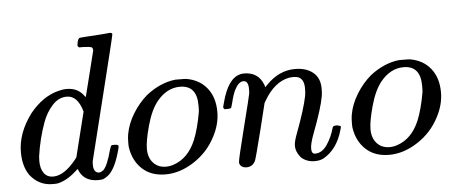

<svg xmlns="http://www.w3.org/2000/svg" viewBox="-48 -805 2187 928"><g transform="rotate(-5 1045.0 -341.5)"><path d="M438 -688Q453 -689 472 -690.5Q491 -692 500.5 -693Q510 -694 511 -694Q523 -694 523 -686Q523 -679 449.5 -383.5Q376 -88 375 -83Q374 -78 374 -68Q374 -26 402 -26Q411 -27 422 -35Q443 -55 463 -131Q469 -151 473 -152Q475 -153 483 -153H487Q506 -153 506 -145Q506 -141 503 -129Q481 -45 449 -13Q436 0 417 8Q409 10 393 10Q330 10 305 -39Q300 -52 300 -51Q299 -52 296 -50Q294 -48 292 -46Q244 -1 197 9Q191 10 172 10Q106 10 63 -45Q33 -89 33 -157Q33 -250 101 -341Q163 -417 239 -436Q260 -442 280 -442Q335 -442 364 -400Q369 -394 369 -396Q370 -400 396.5 -505.5Q423 -611 424 -616Q424 -628 418 -632Q407 -636 378 -637H357Q351 -643 350.5 -645Q350 -647 353 -664Q358 -683 366 -683Q367 -683 376.5 -684Q386 -685 403.5 -686Q421 -687 438 -688ZM352 -326Q330 -405 277 -405Q237 -405 206.5 -371Q176 -337 160 -293Q131 -214 119 -129Q119 -126 118.5 -118Q118 -110 118 -106Q118 -70 133.5 -48Q149 -26 179 -26Q232 -26 290 -98L298 -109Z M807 -441H821Q853 -441 861 -440Q924 -429 960 -384Q996 -339 996 -268Q996 -209 965 -150Q928 -78 859.5 -33.5Q791 11 721 11Q651 11 608 -29Q565 -69 555 -134Q554 -140 554 -156Q554 -182 557 -198Q566 -249 596 -297.5Q626 -346 666 -380Q734 -433 807 -441ZM641 -120Q641 -77 664.5 -51.5Q688 -26 726 -26Q744 -26 762 -32Q835 -56 871 -142Q893 -196 907 -277Q908 -283 908 -308Q908 -405 826 -405Q763 -405 715 -347Q682 -307 661 -231Q641 -158 641 -120Z M1113 11Q1099 11 1089 3.5Q1079 -4 1079 -17Q1079 -30 1117 -180Q1155 -330 1157 -343Q1158 -348 1158 -366Q1158 -405 1134 -405Q1111 -405 1092 -368Q1081 -347 1071 -305Q1065 -285 1065 -284Q1063 -278 1046 -278H1032Q1026 -284 1026 -287Q1026 -291 1031 -308Q1061 -426 1123 -440Q1131 -442 1140 -442Q1199 -442 1225 -397Q1236 -378 1236 -369Q1236 -367 1237 -367L1248 -378Q1310 -442 1387 -442Q1442 -442 1475 -415Q1508 -388 1508 -336Q1508 -313 1505 -298Q1495 -241 1450 -123Q1432 -75 1432 -52Q1432 -26 1449 -26Q1483 -26 1507.5 -62Q1532 -98 1545 -145Q1547 -153 1565 -153Q1584 -150 1585 -145Q1585 -144 1581 -130Q1555 -37 1487 1Q1469 10 1444 10Q1406 10 1379 -14Q1355 -42 1355 -73Q1355 -92 1369 -129Q1413 -246 1425 -307Q1428 -322 1428 -345Q1428 -404 1379 -404Q1361 -404 1353 -402Q1283 -387 1234 -303L1227 -291L1194 -157Q1161 -26 1156 -16Q1143 11 1113 11Z M1892 -441H1906Q1938 -441 1946 -440Q2009 -429 2045 -384Q2081 -339 2081 -268Q2081 -209 2050 -150Q2013 -78 1944.5 -33.5Q1876 11 1806 11Q1736 11 1693 -29Q1650 -69 1640 -134Q1639 -140 1639 -156Q1639 -182 1642 -198Q1651 -249 1681 -297.5Q1711 -346 1751 -380Q1819 -433 1892 -441ZM1726 -120Q1726 -77 1749.5 -51.5Q1773 -26 1811 -26Q1829 -26 1847 -32Q1920 -56 1956 -142Q1978 -196 1992 -277Q1993 -283 1993 -308Q1993 -405 1911 -405Q1848 -405 1800 -347Q1767 -307 1746 -231Q1726 -158 1726 -120Z"/></g></svg>

Font: MathJax_Math
Style: Regular
Weight: 400
Version: Version 1.1